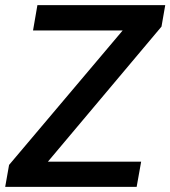

<svg xmlns="http://www.w3.org/2000/svg" viewBox="-34 -731 666 751"><path d="M95.2 -611.8 112.3 -710.9H612.3L597.7 -627L153.3 -98.6H518.1L500.5 0H-13.7L1.5 -85.9L445.8 -611.8Z"/></svg>

Font: Mardoto Medium
Style: Italic
Weight: 500
Italic angle: -12°
Designer: Christian Robertson, Vahan Hovhannisyan
Foundry: Google
Version: Version 1.000